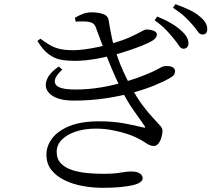

<svg xmlns="http://www.w3.org/2000/svg" viewBox="-20 -846 1040 918"><path d="M857 -613Q845 -613 835.5 -628Q826 -643 810 -662Q795 -681 773.5 -703.5Q752 -726 719 -749L732 -767Q771 -751 799.5 -734Q828 -717 846 -700Q865 -683 873 -668.5Q881 -654 881 -639Q881 -627 874.5 -620Q868 -613 857 -613ZM471 52Q424 52 376.5 43.5Q329 35 289.5 16Q250 -3 226 -33Q202 -63 202 -107Q202 -148 229.5 -184.5Q257 -221 313 -243.5Q369 -266 453 -266Q521 -266 574.5 -256Q628 -246 663 -237Q673 -234 674 -236.5Q675 -239 670 -246Q655 -268 620.5 -316Q586 -364 553 -432Q534 -471 515 -516Q496 -561 477.5 -609.5Q459 -658 441 -707Q436 -725 426 -733Q416 -741 393 -743Q380 -743 367.5 -743.5Q355 -744 342 -742L338 -761Q360 -774 378.5 -780.5Q397 -787 420 -787Q447 -787 471 -779.5Q495 -772 499 -751Q502 -733 506 -710.5Q510 -688 515 -664.5Q520 -641 527 -618Q535 -593 545 -565Q555 -537 569 -506Q583 -475 600 -442Q633 -381 661.5 -343Q690 -305 712 -282Q734 -259 745.5 -245.5Q757 -232 757 -222Q757 -207 752 -189.5Q747 -172 737.5 -160Q728 -148 716 -148Q704 -148 693.5 -153Q683 -158 670 -167Q657 -176 636 -186Q618 -196 587 -206Q556 -216 517.5 -223.5Q479 -231 438 -231Q385 -231 342.5 -217Q300 -203 275.5 -178Q251 -153 251 -120Q251 -85 272 -64Q293 -43 326.5 -32.5Q360 -22 398.5 -18.5Q437 -15 473 -15Q502 -15 521.5 -16.5Q541 -18 555.5 -20.5Q570 -23 583 -24.5Q596 -26 611 -26Q634 -26 648 -17Q662 -8 662 6Q662 17 650 25.5Q638 34 614.5 39.5Q591 45 555 48.5Q519 52 471 52ZM332 -365Q279 -365 246.5 -379.5Q214 -394 203.5 -418Q193 -442 206.5 -471Q220 -500 261 -528L278 -513Q232 -472 244.5 -445Q257 -418 340 -418Q404 -418 465 -428.5Q526 -439 581 -455.5Q636 -472 679 -490Q711 -503 727.5 -512Q744 -521 753 -525.5Q762 -530 770 -530Q783 -531 793.5 -529Q804 -527 810.5 -521Q817 -515 817 -505Q817 -497 812.5 -489.5Q808 -482 794 -474Q766 -457 719.5 -438Q673 -419 613 -402.5Q553 -386 482 -375.5Q411 -365 332 -365ZM335 -555Q301 -555 271 -560.5Q241 -566 213 -586.5Q185 -607 159 -650L173 -661Q197 -643 218.5 -630.5Q240 -618 266 -612Q292 -606 331 -606Q353 -606 384 -610Q415 -614 448 -621Q481 -628 508 -636Q565 -652 599.5 -667.5Q634 -683 653 -694Q672 -705 680 -705Q691 -705 702.5 -702.5Q714 -700 722 -695Q730 -690 730 -680Q730 -673 724.5 -665.5Q719 -658 708 -651Q694 -642 654.5 -626Q615 -610 560.5 -593.5Q506 -577 447 -566Q388 -555 335 -555ZM948 -681Q935 -681 925.5 -695.5Q916 -710 899 -729Q883 -748 862.5 -767Q842 -786 807 -809L819 -826Q858 -812 887 -798Q916 -784 933 -769Q954 -752 962.5 -737Q971 -722 971 -707Q971 -694 965 -687.5Q959 -681 948 -681Z"/></svg>

Font: Noto Serif JP
Style: Regular
Weight: 400
Designer: Ryoko NISHIZUKA  (kana & ideographs); Frank Grießhammer (Latin, Greek & Cyrillic); Wenlong ZHANG  (bopomofo); Sandoll Co
Foundry: Adobe
Version: Version 2.003-H1;hotconv 1.1.1;makeotfexe 2.6.0